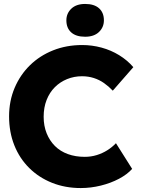

<svg xmlns="http://www.w3.org/2000/svg" viewBox="-20 -942 734 972"><path d="M26 -353Q26 -431 54 -497Q82 -563 131.5 -611.5Q181 -660 248.5 -687Q316 -714 396 -714Q446 -714 494 -701Q542 -688 583.5 -662.5Q625 -637 655 -602L551 -483Q530 -505 506.5 -521.5Q483 -538 455 -547Q427 -556 395 -556Q355 -556 319.5 -541.5Q284 -527 257.5 -500.5Q231 -474 216 -436Q201 -398 201 -351Q201 -305 216 -267.5Q231 -230 258 -203Q285 -176 323.5 -162Q362 -148 409 -148Q441 -148 470 -157Q499 -166 523.5 -181.5Q548 -197 567 -217L649 -87Q624 -59 582.5 -37Q541 -15 490.5 -2.5Q440 10 389 10Q310 10 243.5 -16.5Q177 -43 128 -91.5Q79 -140 52.5 -206.5Q26 -273 26 -353ZM316 -839Q316 -874 341 -898Q366 -922 411 -922Q457 -922 481.5 -900Q506 -878 506 -839Q506 -804 481 -780Q456 -756 411 -756Q365 -756 340.5 -778Q316 -800 316 -839Z"/></svg>

Font: Our Lexend
Style: Bold
Weight: 700
Designer: Bonnie Shaver-Troup, Thomas Jockin
Foundry: Lexend
Version: Version 1.007